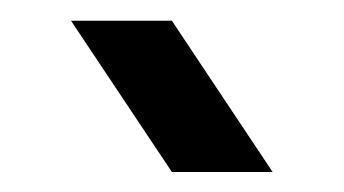

<svg xmlns="http://www.w3.org/2000/svg" viewBox="-20 -899 333 186"><path d="M48.8 -878.9H146.5L244.1 -732.4H146.5Z"/></svg>

Font: BabelStone Runic Staveless
Style: Regular
Weight: 400
Designer: Andrew West
Foundry: BabelStone
Version: Version 3.002 March 14, 2022